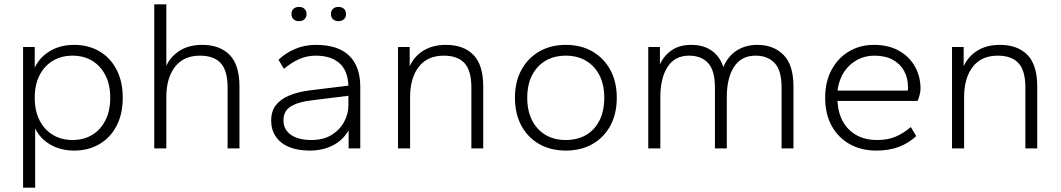

<svg xmlns="http://www.w3.org/2000/svg" viewBox="-20 -688 4916 890"><path d="M87 182V-470H141V-374Q163 -422 211 -451Q259 -480 324 -480Q390 -480 441 -450Q492 -420 520.5 -365Q549 -310 549 -235Q549 -160 520.5 -105Q492 -50 441 -20Q390 10 324 10Q261 10 213 -18Q165 -46 143 -93V182ZM316 -39Q368 -39 407 -62.5Q446 -86 468.5 -130Q491 -174 491 -235Q491 -296 468.5 -339.5Q446 -383 407 -406.5Q368 -430 316 -430Q265 -430 225.5 -406.5Q186 -383 163.5 -339.5Q141 -296 141 -235Q141 -174 163.5 -130Q186 -86 225.5 -62.5Q265 -39 316 -39Z M695 0V-668H751V-383Q772 -428 814.5 -454Q857 -480 917 -480Q999 -480 1044.5 -433.5Q1090 -387 1090 -287V0H1035V-283Q1035 -361 1003 -395.5Q971 -430 907 -430Q831 -430 791 -378Q751 -326 751 -238V0Z M1415 10Q1359 10 1319 -7Q1279 -24 1258 -55.5Q1237 -87 1237 -129Q1237 -172 1258.5 -200Q1280 -228 1320 -245Q1360 -262 1415 -269L1595 -291Q1592 -362 1552.5 -396Q1513 -430 1444 -430Q1405 -430 1370 -415.5Q1335 -401 1296 -369L1271 -411Q1303 -442 1347.5 -461Q1392 -480 1444 -480Q1547 -480 1598.5 -430Q1650 -380 1650 -286V0H1596V-84Q1569 -37 1522 -13.5Q1475 10 1415 10ZM1423 -39Q1479 -39 1517 -62.5Q1555 -86 1575 -123Q1595 -160 1595 -199V-244L1426 -223Q1363 -216 1328.5 -195Q1294 -174 1294 -130Q1294 -88 1328 -63.5Q1362 -39 1423 -39ZM1549 -590Q1533 -590 1523.5 -599Q1514 -608 1514 -623Q1514 -638 1523.5 -647Q1533 -656 1549 -656Q1565 -656 1574.5 -647Q1584 -638 1584 -623Q1584 -608 1574.5 -599Q1565 -590 1549 -590ZM1366 -590Q1350 -590 1340.5 -599Q1331 -608 1331 -623Q1331 -638 1340.5 -647Q1350 -656 1366 -656Q1382 -656 1391.5 -647Q1401 -638 1401 -623Q1401 -608 1391.5 -599Q1382 -590 1366 -590Z M1825 0V-470H1879V-381Q1900 -427 1943 -453.5Q1986 -480 2047 -480Q2129 -480 2174.5 -433.5Q2220 -387 2220 -287V0H2165V-283Q2165 -361 2133 -395.5Q2101 -430 2037 -430Q1961 -430 1921 -378Q1881 -326 1881 -238V0Z M2603 10Q2533 10 2480 -20Q2427 -50 2397 -105Q2367 -160 2367 -235Q2367 -309 2397 -364Q2427 -419 2480 -449.5Q2533 -480 2603 -480Q2673 -480 2726 -449.5Q2779 -419 2809 -364Q2839 -309 2839 -235Q2839 -160 2809 -105Q2779 -50 2726 -20Q2673 10 2603 10ZM2603 -39Q2657 -39 2697 -62.5Q2737 -86 2759 -130Q2781 -174 2781 -235Q2781 -296 2758.5 -339.5Q2736 -383 2696 -406.5Q2656 -430 2603 -430Q2549 -430 2509 -406.5Q2469 -383 2446.5 -339.5Q2424 -296 2424 -235Q2424 -174 2446.5 -130Q2469 -86 2509 -62.5Q2549 -39 2603 -39Z M2985 0V-470H3039V-390Q3059 -432 3095 -456Q3131 -480 3184 -480Q3242 -480 3280 -452.5Q3318 -425 3333 -377Q3355 -429 3396 -454.5Q3437 -480 3490 -480Q3566 -480 3612 -433.5Q3658 -387 3658 -287V0H3603V-283Q3603 -361 3571 -395.5Q3539 -430 3482 -430Q3416 -430 3382.5 -378Q3349 -326 3349 -238V0H3294V-283Q3294 -361 3262.5 -395.5Q3231 -430 3174 -430Q3108 -430 3074.5 -378Q3041 -326 3041 -238V0Z M4042 10Q3973 10 3919.5 -19.5Q3866 -49 3835.5 -104Q3805 -159 3805 -235Q3805 -310 3835 -365Q3865 -420 3916 -450Q3967 -480 4031 -480Q4099 -480 4147.5 -452.5Q4196 -425 4221.5 -379Q4247 -333 4247 -277Q4247 -263 4242.5 -246.5Q4238 -230 4233 -220H3862Q3865 -163 3888.5 -122.5Q3912 -82 3952 -60.5Q3992 -39 4046 -39Q4095 -39 4131.5 -54.5Q4168 -70 4202 -99L4227 -57Q4190 -23 4145 -6.5Q4100 10 4042 10ZM3862 -268H4187Q4189 -271 4189 -275Q4189 -279 4189 -283Q4189 -326 4171 -359Q4153 -392 4118.5 -411Q4084 -430 4032 -430Q3990 -430 3953.5 -410.5Q3917 -391 3893 -355Q3869 -319 3862 -268Z M4393 0V-470H4447V-381Q4468 -427 4511 -453.5Q4554 -480 4615 -480Q4697 -480 4742.5 -433.5Q4788 -387 4788 -287V0H4733V-283Q4733 -361 4701 -395.5Q4669 -430 4605 -430Q4529 -430 4489 -378Q4449 -326 4449 -238V0Z"/></svg>

Font: Gantari Light
Style: Regular
Weight: 300
Designer: Anugrah Pasau
Foundry: Lafontype
Version: Version 1.000; ttfautohint (v1.8.3)